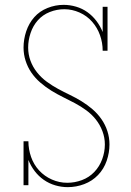

<svg xmlns="http://www.w3.org/2000/svg" viewBox="-20 -763 540 791"><path d="M259 8Q233 8 207.5 0.5Q182 -7 160.5 -22Q139 -37 123 -58Q107 -79 97 -104V0H77V-181H97Q97 -148 108 -116.5Q119 -85 141 -61Q163 -37 193.5 -23.5Q224 -10 257 -10Q288 -10 317.5 -21Q347 -32 368.5 -54.5Q390 -77 401 -107Q412 -137 412 -168Q412 -196 402 -222.5Q392 -249 375 -270.5Q358 -292 335.5 -308.5Q313 -325 288.5 -338Q264 -351 239.5 -363Q215 -375 191.5 -389.5Q168 -404 146.5 -422.5Q125 -441 109.5 -463.5Q94 -486 85.5 -512.5Q77 -539 77 -567Q77 -601 88 -634Q99 -667 121 -692Q143 -717 175.5 -730Q208 -743 242 -743Q268 -743 293.5 -735.5Q319 -728 340 -713Q361 -698 377 -677Q393 -656 403 -631V-735H423V-554H403Q403 -587 392 -618Q381 -649 359.5 -673.5Q338 -698 307.5 -711.5Q277 -725 245 -725Q214 -725 185 -713.5Q156 -702 136 -679.5Q116 -657 106 -627Q96 -597 96 -567Q96 -539 105.5 -513Q115 -487 132.5 -465Q150 -443 172.5 -426.5Q195 -410 219 -397Q243 -384 268 -372Q293 -360 316.5 -345.5Q340 -331 361 -313Q382 -295 398 -272Q414 -249 422.5 -222.5Q431 -196 431 -168Q431 -134 419.5 -100.5Q408 -67 384 -42Q360 -17 327 -4.5Q294 8 259 8Z"/></svg>

Font: Iosevka Curly Slab Thin
Style: Regular
Weight: 100
Monospace: yes
Designer: Belleve Invis
Foundry: Belleve Invis
Version: Version 22.1.2; ttfautohint (v1.8.4)